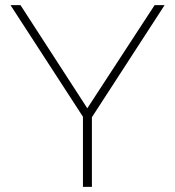

<svg xmlns="http://www.w3.org/2000/svg" viewBox="-20 -730 684 750"><path d="M60 -710 321 -307 584 -710H623L339 -272V0H304V-274L21 -710Z"/></svg>

Font: Raleway ExtraLight
Style: Regular
Weight: 200
Designer: Matt McInerney, Pablo Impallari, Rodrigo Fuenzalida
Foundry: Matt McInerney, Pablo Impallari, Rodrigo Fuenzalida
Version: Version 4.026